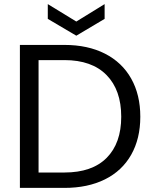

<svg xmlns="http://www.w3.org/2000/svg" viewBox="-20 -916 747 936"><path d="M294 -697Q408 -697 491.5 -654.5Q575 -612 619.5 -533Q664 -454 664 -347Q664 -240 619.5 -161.5Q575 -83 491.5 -41.5Q408 0 294 0H77V-697ZM294 -75Q429 -75 500 -146.5Q571 -218 571 -347Q571 -477 499.5 -550Q428 -623 294 -623H168V-75ZM490 -824 352 -742 213 -824V-896L352 -811L490 -896Z"/></svg>

Font: Fz Poppins
Style: Regular
Weight: 400
Designer: Ninad Kale (Devanagari), Jonny Pinhorn (Latin)
Foundry: Indian Type Foundry
Version: Vit hóa bi Vntype.Com & FontZin.Com